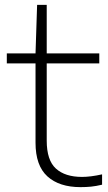

<svg xmlns="http://www.w3.org/2000/svg" viewBox="-20 -760 445 789"><path d="M311 9Q223.5 9 174.8 -35.2Q126 -79.5 126 -173.5V-499.5H8V-540.5H126L132.5 -740H172V-540.5H388V-499.5H172V-182Q172 -101.5 209.8 -67.2Q247.5 -33 317 -33Q352 -33 399.5 -43.5V-1Q374 5 354 7Q334 9 311 9Z"/></svg>

Font: Encode Sans Expanded Expanded ExtraLight
Style: Regular
Weight: 200
Width: 7
Designer: Multiple Designers
Foundry: Impallari Type
Version: Version 3.000; ttfautohint (v1.8.3) -l 8 -r 50 -G 200 -x 14 